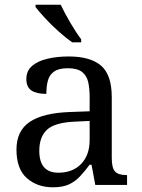

<svg xmlns="http://www.w3.org/2000/svg" viewBox="-20 -786 603 816"><path d="M205 10Q138 10 94 -29Q50 -68 50 -150Q50 -230 106.5 -268Q163 -306 278 -310L361 -313V-373Q361 -409 355 -436.5Q349 -464 329 -480Q309 -496 268 -496Q230 -496 210 -482Q190 -468 183.5 -443.5Q177 -419 177 -387Q135 -387 113.5 -401.5Q92 -416 92 -450Q92 -485 116.5 -506Q141 -527 182 -536.5Q223 -546 272 -546Q364 -546 409.5 -507Q455 -468 455 -373V-114Q455 -72 469 -57Q483 -42 517 -42H520V0H385L369 -86H361Q340 -58 320 -36.5Q300 -15 273.5 -2.5Q247 10 205 10ZM228 -52Q289 -52 325 -89.5Q361 -127 361 -191V-272L297 -269Q212 -265 179.5 -234.5Q147 -204 147 -145Q147 -52 228 -52ZM287 -606Q261 -624 229 -652.5Q197 -681 170.5 -710Q144 -739 131 -756V-766H238Q254 -732 278.5 -690Q303 -648 325 -619V-606Z"/></svg>

Font: Noto Serif Dogra
Style: Regular
Weight: 400
Designer: Ek Type
Foundry: Ek Type
Version: Version 1.005